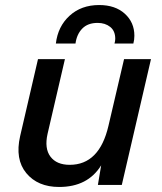

<svg xmlns="http://www.w3.org/2000/svg" viewBox="-20 -735 642 763"><path d="M368 -644Q329 -644 307 -621.5Q285 -599 280 -562H202Q210 -630 256.5 -672.5Q303 -715 374 -715Q438 -715 476 -680.5Q514 -646 514 -593Q514 -577 510 -562H435Q438 -572 438 -581Q438 -612 418 -628Q398 -644 368 -644ZM473 -500H580L464 0H369L382 -78Q329 8 215 8Q130 8 84.5 -47Q39 -102 60 -194L131 -500H238L169 -203Q156 -145 180.5 -112.5Q205 -80 257 -80Q375 -80 411 -235Z"/></svg>

Font: Elaine Sans Medium
Style: Italic
Weight: 500
Italic angle: -13°
Designer: Wei Huang
Foundry: Wei Huang
Version: Version 2.001;December 24, 2019;FontCreator 12.0.0.2547 64-b